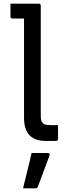

<svg xmlns="http://www.w3.org/2000/svg" viewBox="-20 -770 390 1049"><path d="M37.2 -750Q45.3 -750 61.6 -750Q77.8 -750 97.6 -750Q117.4 -750 136.8 -750Q156.1 -750 170.7 -750Q185.3 -750 191.8 -750Q195.8 -750 197.8 -748.5Q199.8 -747 201.3 -745Q202.8 -743 202.8 -739Q202.8 -692.7 202.8 -632.8Q202.8 -572.9 202.8 -506.7Q202.8 -440.5 202.8 -374.4Q202.8 -308.2 202.8 -248.3Q202.8 -188.4 202.8 -142.1Q202.8 -124.6 204.7 -114.8Q206.6 -105 214.1 -97.5Q221.6 -90 233.5 -88.2Q245.5 -86.4 259.7 -86.4Q266.6 -86.4 274.1 -86.4Q281.7 -86.4 286 -86.4H297.1Q297.1 -68.7 297.1 -48.7Q297.1 -28.7 297.1 -11Q297.1 -7 295.6 -5Q294.1 -3 292.1 -1.5Q290.1 0 286.1 0Q281.9 0 272.2 0Q262.6 0 251.6 0Q240.7 0 230.7 0Q201 0 178.7 -7.7Q156.3 -15.5 141.4 -31Q126.4 -46.5 118.9 -70.5Q111.3 -94.5 111.3 -127.1Q111.3 -170.6 111.3 -225.9Q111.3 -281.1 111.3 -341.7Q111.3 -402.2 111.3 -462.2Q111.3 -522.1 111.3 -575.6Q111.3 -629 111.3 -668.6H102.8Q98.8 -668.6 87.8 -668.6Q76.7 -668.6 65.4 -668.6Q54 -668.6 48.2 -668.6Q43.2 -668.6 40.2 -671.6Q37.2 -674.6 37.2 -679.6Q37.2 -697.3 37.2 -714.8Q37.2 -732.3 37.2 -750ZM152.6 65.9Q174.8 65.9 195.8 65.9Q216.8 65.9 240.3 65.9Q246.3 65.9 249.5 69.6Q252.7 73.4 250.7 79.4Q239.7 108.4 229.5 135.6Q219.3 162.9 209.3 190.4Q199.3 217.9 187.3 248.9Q186.3 252.9 182.8 255.9Q179.3 258.9 172.3 258.9Q157.9 258.9 142.5 258.9Q127.1 258.9 105.8 258.9Q113.9 225.9 122.1 192.9Q130.3 159.9 138.2 127.9Q146 95.9 152.6 65.9Z"/></svg>

Font: Recursive Sans Linear Light
Style: Regular
Weight: 300
Version: Version 1.085